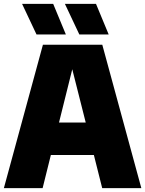

<svg xmlns="http://www.w3.org/2000/svg" viewBox="-21 -971 750 991"><path d="M-1 0 200.5 -740H507L708.5 0H506.5L463.5 -171H241.5L199 0ZM283.5 -338.5H421.5L352 -613.5ZM388.5 -793 314 -951H474.5L540 -793ZM167.5 -793 93 -951H253.5L319 -793Z"/></svg>

Font: Encode Sans Semi Condensed Black
Style: Regular
Weight: 900
Width: 4
Designer: Multiple Designers
Foundry: Impallari Type
Version: Version 3.000; ttfautohint (v1.8.3) -l 8 -r 50 -G 200 -x 14 